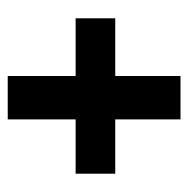

<svg xmlns="http://www.w3.org/2000/svg" viewBox="-15 -552 498 509"><g transform="rotate(-90 234.5 -298.0)"><path d="M440 -242H287V-69H172V-242H28V-347H172V-527H287V-347H440Z"/></g></svg>

Font: Gudea
Style: Bold
Weight: 700
Designer: Agustina Mingote
Foundry: Agustina Mingote
Version: Version 1.002